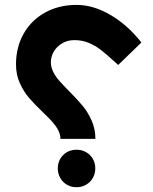

<svg xmlns="http://www.w3.org/2000/svg" viewBox="-20 -580 640 804"><path d="M158.5 -111Q123 -145 101 -170.8Q79 -196.5 63 -232Q47 -267.5 47 -310Q47 -383 79.5 -439.8Q112 -496.5 169.8 -528Q227.5 -559.5 300.5 -559.5Q371 -559.5 443 -517.2Q515 -475 572 -402L475 -308L461 -320.5Q424.5 -354 401.8 -371.5Q379 -389 351.8 -400.5Q324.5 -412 291.5 -412Q262.5 -412 240 -398.5Q217.5 -385 205.2 -363.8Q193 -342.5 193 -319.5Q193 -298.5 203 -278.8Q213 -259 228.2 -241.8Q243.5 -224.5 270.5 -197Q305.5 -162 327 -135.8Q348.5 -109.5 364 -74.5Q379.5 -39.5 379.5 1.5H233Q233 -17.5 223.2 -35.8Q213.5 -54 199 -70Q184.5 -86 158.5 -111ZM222 125Q222 103 232.2 85.2Q242.5 67.5 260.2 57.2Q278 47 300.5 47Q322.5 47 340.5 57.2Q358.5 67.5 368.8 85.2Q379 103 379 125Q379 147 368.8 165Q358.5 183 340.5 193.5Q322.5 204 300.5 204Q278 204 260.2 193.5Q242.5 183 232.2 165Q222 147 222 125Z"/></svg>

Font: JuliaMono Black
Style: Regular
Weight: 900
Monospace: yes
Designer: cormullion
Foundry: corm
Version: Version 0.054; ttfautohint (v1.8.4)